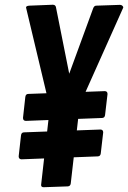

<svg xmlns="http://www.w3.org/2000/svg" viewBox="-20 -781 536 803"><path d="M213.9 -751.5 269.5 -472.7 369.6 -746.1Q373.5 -756.8 381.8 -757.3L482.4 -760.7Q488.3 -760.3 491.9 -756.8Q495.6 -753.4 495.6 -749.5L313.5 -342.3L275.9 -13.7Q274.4 -2 263.2 -1.5L162.6 2Q151.9 2 151.9 -7.3L188.5 -331.5L88.9 -749.5Q88.9 -756.3 102.1 -757.3L201.2 -761.2Q211.9 -760.7 213.9 -751.5ZM98.6 -388.2 418.5 -399.9Q429.7 -399.4 429.7 -387.7L419.4 -299.8Q418 -288.1 407.2 -287.6L87.9 -275.4Q76.2 -275.9 76.2 -288.1L85.9 -375.5Q87.4 -388.2 98.6 -388.2ZM80.6 -227.5 400.4 -239.3Q411.6 -238.8 411.6 -227.1L401.4 -139.2Q399.9 -127.4 389.2 -127L69.8 -114.7Q58.1 -115.2 58.1 -127.4L67.9 -214.8Q69.3 -227.5 80.6 -227.5Z"/></svg>

Font: Contrail One
Style: Regular
Weight: 400
Designer: Riccardo De Franceschi
Foundry: Sorkin Type Co.
Version: Version 1.003